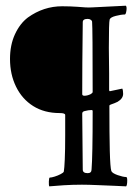

<svg xmlns="http://www.w3.org/2000/svg" viewBox="-20 -659 497 683"><path d="M155.3 3.9Q153.3 0 153.8 -13.7Q154.3 -27.3 157.2 -27.3Q163.1 -27.3 174.3 -30.8Q185.5 -34.2 195.8 -39.6Q206.1 -44.9 207 -48.8Q209 -59.6 210.4 -91.8Q211.9 -124 211.9 -178.7V-250Q211.9 -256.8 192.4 -256.8Q137.7 -256.8 98.1 -281.7Q58.6 -306.6 37.1 -350.6Q15.6 -394.5 15.6 -449.2Q15.6 -499 33.2 -537.1Q50.8 -575.2 79.1 -596.7Q134.8 -636.7 201.2 -636.7Q215.8 -636.7 229.5 -636.2Q243.2 -635.7 255.9 -634.8Q268.6 -633.8 282.2 -632.8Q295.9 -631.8 309.6 -632.8L427.7 -638.7Q431.6 -634.8 429.7 -621.1Q427.7 -607.4 423.8 -607.4Q411.1 -607.4 392.1 -602.5Q373 -597.7 370.1 -589.8Q367.2 -580.1 367.2 -488.3L368.2 -398.4V-339.8Q368.2 -333 373 -335L415 -343.8Q418 -337.9 418 -325.2Q418 -308.6 398.4 -296.9Q388.7 -292 374 -287.1Q369.1 -285.2 369.1 -283.2Q369.1 -179.7 370.6 -121.6Q372.1 -63.5 376 -50.8Q378.9 -43 398.4 -36.1Q418 -29.3 428.7 -29.3Q432.6 -29.3 432.6 -17.6Q432.6 0 428.7 3.9Q417 2.9 388.2 2Q359.4 1 327.1 -0.5Q294.9 -2 271.5 -2Q238.3 -2 206.5 0Q174.8 2 155.3 3.9ZM280.3 -318.4Q291 -318.4 302.7 -324.2Q309.6 -328.1 309.6 -332Q309.6 -444.3 309.1 -506.8Q308.6 -569.3 307.6 -582Q307.6 -585 303.2 -588.4Q298.8 -591.8 292 -591.8Q274.4 -591.8 274.4 -580.1Q273.4 -502 272.9 -438Q272.5 -374 272.5 -324.2Q272.5 -318.4 280.3 -318.4ZM292 -43Q305.7 -43 305.7 -56.6Q307.6 -79.1 308.6 -130.9Q309.6 -182.6 309.6 -263.7Q309.6 -267.6 305.7 -267.6Q294.9 -267.6 280.3 -263.7Q272.5 -261.7 272.5 -254.9L274.4 -55.7Q274.4 -43 292 -43Z"/></svg>

Font: Crimson Text Bold
Style: Bold
Weight: 700
Designer: Sebastian Kosch
Foundry: Sebastian Kosch
Version: Version 1.10 July 1, 2025